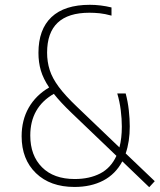

<svg xmlns="http://www.w3.org/2000/svg" viewBox="-20 -769 664 799"><path d="M290 9Q189 9 129.5 -48.5Q70 -106 70 -202Q70 -269 99.5 -320.8Q129 -372.5 184.5 -405Q160 -441.5 150 -475.5Q140 -509.5 140 -549Q140 -646.5 194.2 -697.8Q248.5 -749 354 -749Q398.5 -749 444 -738V-704Q416.5 -711.5 394.8 -713.8Q373 -716 352 -716Q176 -716 176 -550Q176 -511.5 186.8 -477.8Q197.5 -444 224.5 -407.5Q251.5 -371 301 -324L477 -155.5Q487 -193.5 487 -242Q487 -274.5 482.5 -310.5Q478 -346.5 468 -380H503Q512 -346.5 516 -310.5Q520 -274.5 520 -243Q520 -179.5 503 -130.5L624 -15L601 10L489 -97.5Q460.5 -44 409.5 -17.5Q358.5 9 290 9ZM106 -205Q106 -122 154.8 -73Q203.5 -24 291 -24Q352 -24 396.8 -47Q441.5 -70 464.5 -120.5L278 -299Q231.5 -343.5 204 -378.5Q106 -322 106 -205Z"/></svg>

Font: Encode Sans Cnd Th
Style: Regular
Weight: 100
Width: 3
Designer: Multiple Designers
Foundry: Impallari Type
Version: Version 3.002; ttfautohint (v1.8.3) -l 8 -r 50 -G 200 -x 14 